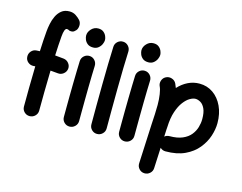

<svg xmlns="http://www.w3.org/2000/svg" viewBox="-141 -1077 1987 1579"><g transform="rotate(15 852.0 -287.5)"><path d="M25.9 -399.9Q23.9 -426.8 41.3 -447.3Q58.6 -467.8 85.4 -469.7Q100.6 -470.7 114.3 -471.2Q116.2 -519.5 118.9 -563.5Q121.6 -607.4 125 -644.5Q127.4 -672.4 134.5 -707.8Q141.6 -743.2 157 -775.6Q172.4 -808.1 198.7 -829.3Q225.1 -850.6 265.6 -850.6Q296.9 -850.6 319.8 -835.7Q342.8 -820.8 359.4 -802.2Q375 -783.7 373.8 -757.8Q372.6 -731.9 359.9 -716.8Q344.7 -699.7 332 -696.8Q319.3 -693.8 305.2 -697.3Q292.5 -705.1 282.7 -705.1Q260.3 -705.1 254.4 -633.3Q251.5 -599.1 249 -557.4Q246.6 -515.6 244.6 -470.2Q280.8 -467.8 319.3 -462.9Q345.7 -459.5 362.5 -438.5Q379.4 -417.5 376.5 -391.1Q373 -364.7 351.8 -347.9Q330.6 -331.1 304.2 -334Q272 -337.9 240.2 -339.8Q237.8 -247.1 236.6 -156.5Q235.4 -65.9 235.4 2Q235.4 28.8 216.1 47.6Q196.8 66.4 169.9 66.4Q143.1 66.4 124.3 47.6Q105.5 28.8 105.5 2Q105.5 -66.4 106.4 -157Q107.4 -247.6 109.9 -341.3Q102.5 -340.8 95.2 -340.3Q68.4 -338.4 47.9 -355.7Q27.3 -373 25.9 -399.9Z M448.2 -694.8Q448.2 -725.1 472.4 -750.7Q496.6 -776.4 530.8 -776.4Q559.1 -776.4 575.9 -762.7Q592.8 -749 600.3 -730.7Q607.9 -712.4 607.9 -698.2Q607.9 -681.6 598.9 -661.9Q589.8 -642.1 572 -627.9Q554.2 -613.8 528.3 -613.8Q497.6 -613.8 480 -628.2Q462.4 -642.6 455.3 -661.6Q448.2 -680.7 448.2 -694.8ZM519.5 -539.1Q546.4 -538.1 564.5 -518.1Q582.5 -498 581.5 -471.2Q580.1 -437.5 578.9 -389.4Q577.6 -341.3 576.9 -286.6Q576.2 -231.9 575.7 -177.7Q575.2 -123.5 575 -77.1Q574.7 -30.8 574.7 0Q574.7 26.9 555.4 45.7Q536.1 64.5 509.3 64.5Q482.4 64.5 463.6 45.7Q444.8 26.9 444.8 0Q444.8 -31.2 445.1 -77.6Q445.3 -124 445.8 -178.5Q446.3 -232.9 447.3 -288.1Q448.2 -343.3 449.5 -392.6Q450.7 -441.9 452.1 -477.1Q453.1 -503.9 472.9 -522Q492.7 -540 519.5 -539.1Z M755.9 -724.1Q782.7 -723.1 800.8 -703.1Q818.8 -683.1 817.9 -656.2Q814.9 -594.7 813.2 -512Q811.5 -429.2 810.5 -338.4Q809.6 -247.6 809.3 -159.7Q809.1 -71.8 809.1 0Q809.1 26.9 789.8 45.7Q770.5 64.5 743.7 64.5Q716.8 64.5 698 45.7Q679.2 26.9 679.2 0Q679.2 -72.3 679.4 -160.2Q679.7 -248 680.9 -339.4Q682.1 -430.7 683.8 -514.4Q685.5 -598.1 688.5 -662.1Q689.5 -689 709.2 -707Q729 -725.1 755.9 -724.1Z M918.9 -694.8Q918.9 -725.1 943.1 -750.7Q967.3 -776.4 1001.5 -776.4Q1029.8 -776.4 1046.6 -762.7Q1063.5 -749 1071 -730.7Q1078.6 -712.4 1078.6 -698.2Q1078.6 -681.6 1069.6 -661.9Q1060.5 -642.1 1042.7 -627.9Q1024.9 -613.8 999 -613.8Q968.3 -613.8 950.7 -628.2Q933.1 -642.6 926 -661.6Q918.9 -680.7 918.9 -694.8ZM990.2 -539.1Q1017.1 -538.1 1035.2 -518.1Q1053.2 -498 1052.2 -471.2Q1050.8 -437.5 1049.6 -389.4Q1048.3 -341.3 1047.6 -286.6Q1046.9 -231.9 1046.4 -177.7Q1045.9 -123.5 1045.7 -77.1Q1045.4 -30.8 1045.4 0Q1045.4 26.9 1026.1 45.7Q1006.8 64.5 980 64.5Q953.1 64.5 934.3 45.7Q915.5 26.9 915.5 0Q915.5 -31.2 915.8 -77.6Q916 -124 916.5 -178.5Q917 -232.9 918 -288.1Q918.9 -343.3 920.2 -392.6Q921.4 -441.9 922.9 -477.1Q923.8 -503.9 943.6 -522Q963.4 -540 990.2 -539.1Z M1203.1 275.9Q1176.3 274.9 1158.4 255.1Q1140.6 235.4 1141.6 208.5L1157.2 -127.4Q1160.2 -175.3 1162.1 -216.8Q1164.1 -258.3 1164.1 -294.4Q1164.1 -343.8 1157.7 -384.8Q1151.4 -425.8 1141.6 -445.3Q1129.9 -469.2 1138.4 -494.9Q1147 -520.5 1170.9 -532.2Q1194.8 -543.9 1220.7 -535.4Q1246.6 -526.9 1258.3 -502.9Q1266.1 -486.8 1272.5 -468.3Q1309.6 -508.8 1355.2 -531.2Q1400.9 -553.7 1452.6 -553.7Q1518.1 -553.7 1568.8 -518.3Q1619.6 -482.9 1648.9 -420.4Q1678.2 -357.9 1678.2 -277.3Q1678.2 -224.6 1659.2 -166.5Q1640.1 -108.4 1598.4 -57.4Q1556.6 -6.3 1489.3 25.4Q1421.9 57.1 1324.7 57.1Q1298.3 57.1 1279.3 38.6L1271 214.4Q1270 241.2 1250 259Q1230 276.9 1203.1 275.9ZM1286.6 -119.6 1283.7 -57.6Q1301.8 -72.3 1324.7 -72.3Q1390.6 -72.3 1434.3 -91.1Q1478 -109.9 1502.9 -140.6Q1527.8 -171.4 1538.3 -207.3Q1548.8 -243.2 1548.8 -277.3Q1548.8 -334.5 1533.4 -366.5Q1518.1 -398.4 1495.6 -411.4Q1473.1 -424.3 1452.6 -424.3Q1432.1 -424.3 1405.5 -408.9Q1378.9 -393.6 1353.3 -359.9Q1327.6 -326.2 1309.3 -272Q1291 -217.8 1288.1 -139.6Q1288.1 -135.7 1287.6 -131.8Q1287.1 -124.5 1286.6 -119.6Z"/></g></svg>

Font: Mikhak Bold
Style: Regular
Weight: 700
Designer: Amin Abedi
Version: Version 3.3